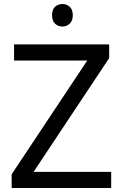

<svg xmlns="http://www.w3.org/2000/svg" viewBox="-20 -935 612 955"><path d="M533 0H38V-68L414 -634H50V-714H523V-646L147 -80H533ZM291 -915Q311 -915 326.5 -901.5Q342 -888 342 -859Q342 -831 326.5 -817Q311 -803 291 -803Q269 -803 254 -817Q239 -831 239 -859Q239 -888 254 -901.5Q269 -915 291 -915Z"/></svg>

Font: Noto Sans Sharada
Style: Regular
Weight: 400
Designer: Monotype Design Team
Foundry: Monotype Imaging Inc.
Version: Version 2.006; ttfautohint (v1.8.4.7-5d5b)